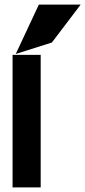

<svg xmlns="http://www.w3.org/2000/svg" viewBox="-20 -820 373 840"><path d="M207 -634 333 -800H150L49 -584ZM158 -580H35V0H158Z"/></svg>

Font: Charger
Style: Hemi
Weight: 900
Designer: Jasper
Foundry: Cannot Into Space Fonts
Version: Version 0.99